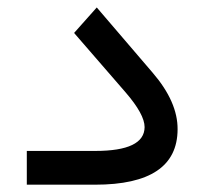

<svg xmlns="http://www.w3.org/2000/svg" viewBox="-20 -505 558 525"><path d="M240 0H53.3V-92.3H240.5Q374.9 -92.3 375.4 -157.4Q375.4 -192.3 323.1 -252.8L182.6 -414.9L244.6 -484.6L397.4 -306.2Q466.2 -226.2 465.6 -151.3Q465.1 0 240 0Z"/></svg>

Font: Fira Code
Style: Regular
Weight: 400
Designer: Carrois Corporate, Edenspiekermann AG, Nikita Prokopov
Foundry: Carrois Corporate, Edenspiekermann AG, Nikita Prokopov
Version: Version 5.002